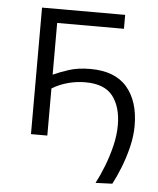

<svg xmlns="http://www.w3.org/2000/svg" viewBox="-50 -539 615 749"><g transform="rotate(5 258.0 -164.5)"><path d="M352 167.5Q368 137.5 383.2 98.5Q398.5 59.5 408.8 17.2Q419 -25 419 -64.5Q419 -134.5 386.8 -177.2Q354.5 -220 278.5 -220Q244 -220 210.5 -211Q177 -202 148.5 -184.5V0H84.5V-495.5H410V-441H148.5V-238.5Q174.5 -250.5 210 -262Q245.5 -273.5 293.5 -273.5Q390 -273.5 437.2 -218.5Q484.5 -163.5 484.5 -67.5Q484.5 -27 474 16Q463.5 59 448 98Q432.5 137 417.5 165Z"/></g></svg>

Font: Heraclito Light
Style: Regular
Weight: 300
Designer: Kostas Bartsokas (font) & Cristiano Sobral (main changes)
Foundry: Kostas Bartsokas (font) & Cristiano Sobral (main changes)
Version: Version 1.00;July 8, 2020;FontCreator 13.0.0.2655 64-bit